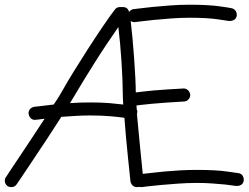

<svg xmlns="http://www.w3.org/2000/svg" viewBox="-30 -763 1044 806"><path d="M348.6 -333Q394.5 -333 429.7 -330.1Q464.8 -327.1 487.3 -324.2Q486.3 -339.8 485.8 -352.1Q485.4 -364.3 485.4 -374Q485.4 -397.5 483.9 -432.1Q482.4 -466.8 480 -504.9Q477.5 -543 474.1 -580.6Q470.7 -618.2 466.8 -649.4Q445.3 -618.2 418.9 -579.1Q392.6 -540 367.2 -499.5Q341.8 -459 319.3 -422.4Q296.9 -385.7 282.2 -360.4Q278.3 -354.5 273.9 -346.7Q269.5 -338.9 263.7 -330.1Q305.7 -333 348.6 -333ZM971.7 -36.1Q982.4 -34.2 988.3 -25.9Q994.1 -17.6 993.2 -3.9Q988.3 18.6 960.9 17.6Q941.4 14.6 916 11.7Q893.6 9.8 863.3 7.3Q833 4.9 795.9 4.9Q757.8 4.9 717.8 7.8Q677.7 10.7 644 13.7Q610.4 16.6 588.4 19.5Q566.4 22.5 564.5 22.5Q557.6 22.5 554.7 21.5Q552.7 21.5 550.8 22Q548.8 22.5 544.9 22.5Q534.2 22.5 526.9 15.6Q519.5 8.8 517.6 -2Q517.6 -4.9 514.6 -31.2Q511.7 -57.6 507.8 -96.2Q503.9 -134.8 499.5 -180.7Q495.1 -226.6 492.2 -268.6Q471.7 -271.5 435.1 -274.9Q398.4 -278.3 348.6 -278.3Q318.4 -278.3 287.1 -276.4Q255.9 -274.4 227.5 -272.5Q200.2 -229.5 168.5 -181.6Q136.7 -133.8 108.9 -91.8Q81.1 -49.8 61.5 -21Q42 7.8 40 10.7Q32.2 22.5 17.6 22.5Q8.8 22.5 2 18.6Q-9.8 9.8 -9.8 -4.9Q-9.8 -14.6 -4.9 -19.5Q-4.9 -20.5 10.7 -43.5Q26.4 -66.4 49.8 -102.1Q73.2 -137.7 102.1 -180.7Q130.9 -223.6 157.2 -264.6Q140.6 -262.7 130.4 -261.2Q120.1 -259.8 116.2 -259.8Q106.4 -259.8 99.1 -266.6Q91.8 -273.4 89.8 -287.1Q89.8 -297.9 96.2 -305.2Q102.5 -312.5 113.3 -314.5Q115.2 -314.5 138.2 -317.4Q161.1 -320.3 195.3 -324.2Q209 -343.8 218.8 -359.9Q228.5 -376 234.4 -386.7Q250 -415 278.3 -460.9Q306.6 -506.8 338.4 -556.2Q370.1 -605.5 400.9 -650.9Q431.6 -696.3 452.1 -722.7Q456.1 -728.5 461.9 -731Q467.8 -733.4 473.6 -733.4H485.4Q506.8 -733.4 511.7 -712.9Q520.5 -723.6 530.3 -724.6Q532.2 -724.6 554.7 -727.5Q577.1 -730.5 610.8 -733.9Q644.5 -737.3 685.1 -740.2Q725.6 -743.2 765.6 -743.2Q845.7 -743.2 893.1 -736.3Q940.4 -729.5 942.4 -728.5Q952.1 -726.6 958.5 -718.3Q964.8 -710 963.9 -696.3Q959 -674.8 931.6 -674.8Q930.7 -674.8 886.2 -681.6Q841.8 -688.5 765.6 -688.5Q727.5 -688.5 687.5 -685.5Q647.5 -682.6 614.3 -679.2Q581.1 -675.8 558.6 -672.9Q536.1 -669.9 534.2 -669.9Q526.4 -669.9 518.6 -674.8Q522.5 -642.6 526.4 -600.6Q530.3 -558.6 533.2 -516.6Q536.1 -474.6 538.1 -437Q540 -399.4 540 -375Q548.8 -376 568.4 -378.4Q587.9 -380.9 615.2 -383.3Q642.6 -385.7 674.8 -387.7Q707 -389.6 741.2 -391.6Q752 -391.6 759.8 -383.8Q767.6 -376 768.6 -364.3Q768.6 -353.5 760.7 -345.2Q752.9 -336.9 742.2 -336.9Q706.1 -335 671.9 -332.5Q637.7 -330.1 609.9 -327.6Q582 -325.2 564 -322.8Q545.9 -320.3 543 -320.3L543.9 -303.7Q545.9 -300.8 546.4 -296.9Q546.9 -293 544.9 -284.2Q547.9 -252 551.3 -215.8Q554.7 -179.7 558.1 -145Q561.5 -110.4 564.5 -81.1Q567.4 -51.8 569.3 -33.2Q581.1 -34.2 605 -37.1Q628.9 -40 660.2 -43Q691.4 -45.9 726.6 -47.9Q761.7 -49.8 795.9 -49.8Q876 -49.8 922.9 -43Q969.7 -36.1 971.7 -36.1Z"/></svg>

Font: Coming Soon
Style: Regular
Weight: 400
Designer: Dathan Boardman
Foundry: Open Window
Version: Version 1.000